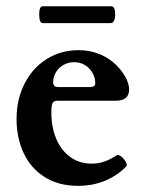

<svg xmlns="http://www.w3.org/2000/svg" viewBox="-20 -586 467 617"><path d="M33.2 -203.1Q33.2 -267.1 59.1 -317.6Q85 -368.2 130.4 -396.5Q175.8 -424.8 232.9 -424.8Q271 -424.8 304.4 -410.2Q337.9 -395.5 362.8 -367.2Q379.4 -347.7 387.2 -330.1Q395 -312.5 395 -298.8Q395 -262.2 351.1 -262.2H163.1Q153.3 -262.2 149.2 -255.1Q145 -248 145 -224.6Q145 -178.2 160.4 -140.9Q175.8 -103.5 205.3 -81.8Q234.9 -60.1 274.9 -60.1Q295.9 -60.1 314.9 -66.7Q334 -73.2 355 -86.9Q360.4 -90.3 369.4 -83.3Q378.4 -76.2 384 -65.9Q389.6 -55.7 386.2 -51.8Q358.4 -22.5 318.6 -5.6Q278.8 11.2 231 11.2Q168.5 11.2 123.8 -16.8Q79.1 -44.9 56.2 -93.8Q33.2 -142.6 33.2 -203.1ZM268.1 -306.2Q286.1 -306.2 286.1 -317.9Q286.1 -336.4 277.1 -352.1Q268.1 -367.7 252.7 -377Q237.3 -386.2 218.3 -386.2Q200.2 -386.2 184.6 -377.7Q168.9 -369.1 159.9 -354.2Q150.9 -339.4 150.9 -321.3Q150.9 -313.5 155 -309.8Q159.2 -306.2 168.9 -306.2ZM117.2 -511.7Q106 -511.7 106 -540Q106 -565.9 117.2 -565.9H336.9Q350.1 -565.9 350.1 -541Q350.1 -511.7 335 -511.7Z"/></svg>

Font: JuniusX
Style: Bold
Weight: 700
Designer: Peter S. Baker
Foundry: Briery Creek Software
Version: Version 1.004